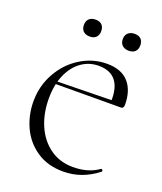

<svg xmlns="http://www.w3.org/2000/svg" viewBox="-124 -720 684 812"><g transform="rotate(20 218.0 -313.5)"><path d="M37 -225Q37 -294 69.5 -352.5Q102 -411 157 -445.5Q212 -480 276 -480Q341 -480 373.5 -443.5Q406 -407 406 -343Q406 -326 394 -326H345Q346 -333 346 -347Q346 -402 321 -431Q296 -460 246 -460Q203 -460 168.5 -435.5Q134 -411 114 -365.5Q94 -320 94 -258Q94 -191 117.5 -137Q141 -83 185 -51.5Q229 -20 288 -20Q358 -20 404 -54H405Q408 -54 410.5 -50.5Q413 -47 411 -44Q340 12 256 12Q186 12 136.5 -21.5Q87 -55 62 -109Q37 -163 37 -225ZM80 -337 357 -342V-326L81 -325ZM127 -601Q127 -619 137.5 -629Q148 -639 167 -639Q185 -639 195 -629Q205 -619 205 -601Q205 -583 195 -573Q185 -563 167 -563Q148 -563 137.5 -573Q127 -583 127 -601ZM302 -601Q302 -619 313 -629Q324 -639 342 -639Q361 -639 371 -629Q381 -619 381 -601Q381 -583 371 -573Q361 -563 342 -563Q324 -563 313 -573Q302 -583 302 -601Z"/></g></svg>

Font: Cormorant Unicase Light
Style: Regular
Weight: 300
Designer: Christian Thalmann (Catharsis Fonts)
Foundry: Catharsis Fonts
Version: Version 4.000